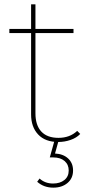

<svg xmlns="http://www.w3.org/2000/svg" viewBox="-20 -650 428 883"><path d="M248 3Q188 3 155.5 -31.5Q123 -66 123 -124V-630H143V-129Q143 -74 170 -45Q197 -16 249 -16Q301 -16 335 -48L349 -34Q332 -16 304.5 -6.5Q277 3 248 3ZM23 -517H318V-498H23ZM225 213Q204 213 185.5 206.5Q167 200 151 186L162 171Q187 194 224 194Q256 194 276 178Q296 162 296 134Q296 107 277 90.5Q258 74 225 74H209L231 -5H250L233 56Q271 58 293.5 79Q316 100 316 134Q316 170 290.5 191.5Q265 213 225 213Z"/></svg>

Font: Montserrat
Style: Regular
Weight: 400
Designer: Julieta Ulanovsky
Foundry: Julieta Ulanovsky
Version: Version 8.000